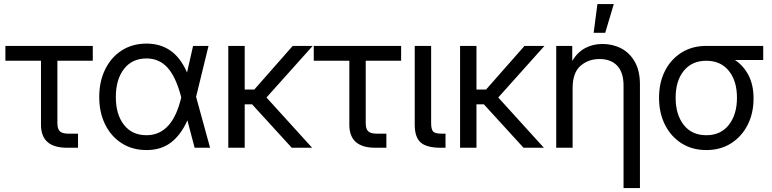

<svg xmlns="http://www.w3.org/2000/svg" viewBox="-20 -748 3908 972"><path d="M319.3 0Q187.5 0 187.5 -116.2V-440.4H7.3V-515.6H449.7V-440.4H270.5V-125Q270.5 -95.2 283 -83.3Q295.4 -71.3 327.1 -71.3H375V0Z M721.7 11.7Q650.4 11.7 596.4 -22.7Q542.5 -57.1 512.5 -117.7Q482.4 -178.2 482.4 -256.8Q482.4 -335.9 512.5 -397Q542.5 -458 596.4 -492.7Q650.4 -527.3 721.7 -527.3Q864.3 -527.3 926.8 -380.9L957.5 -515.6H1035.6L972.7 -257.8L1043.5 0H965.3L928.7 -138.7Q896.5 -65.9 846.2 -27.1Q795.9 11.7 721.7 11.7ZM897.5 -254.9 896.5 -259.3Q870.1 -359.4 827.9 -405.8Q785.6 -452.1 721.7 -452.1Q648.9 -452.1 607.7 -398.9Q566.4 -345.7 566.4 -256.8Q566.4 -168.9 607.4 -116.2Q648.4 -63.5 721.7 -63.5Q853 -63.5 897.5 -254.9Z M1218.8 -515.6V-294.9H1267.6L1461.9 -515.6H1563L1329.1 -254.4L1560.1 0H1457L1256.3 -219.7H1218.8V0H1135.7V-515.6Z M1880.4 0Q1748.5 0 1748.5 -116.2V-440.4H1568.4V-515.6H2010.7V-440.4H1831.5V-125Q1831.5 -95.2 1844 -83.3Q1856.4 -71.3 1888.2 -71.3H1936V0Z M2211.4 0Q2140.1 0 2109.9 -26.6Q2079.6 -53.2 2079.6 -116.2V-515.6H2162.6V-125Q2162.6 -92.3 2173.1 -81.8Q2183.6 -71.3 2215.3 -71.3H2235.4V0Z M2392.1 -515.6V-294.9H2440.9L2635.3 -515.6H2736.3L2502.4 -254.4L2733.4 0H2630.4L2429.7 -219.7H2392.1V0H2309.1V-515.6Z M2878.9 -301.8V0H2795.9V-515.6H2877V-439.9Q2903.8 -483.9 2942.6 -504.6Q2981.4 -525.4 3030.3 -525.4Q3082.5 -525.4 3125.5 -502.7Q3168.5 -480 3194.1 -434.6Q3219.7 -389.2 3219.7 -320.3V204.1H3136.7V-314.5Q3136.7 -381.3 3104.7 -415.3Q3072.8 -449.2 3014.6 -449.2Q2958.5 -449.2 2918.7 -414.6Q2878.9 -379.9 2878.9 -301.8ZM2985.4 -582 3004.4 -727.5H3087.4L3043.9 -582Z M3555.7 11.7Q3484.4 11.7 3430.4 -22.5Q3376.5 -56.6 3346.4 -116.5Q3316.4 -176.3 3316.4 -252.9Q3316.4 -330.1 3346.4 -389.2Q3376.5 -448.2 3430.4 -481.9Q3484.4 -515.6 3555.7 -515.6H3843.8V-444.3H3700.7Q3743.7 -416 3769.3 -367.2Q3794.9 -318.4 3794.9 -249Q3794.9 -174.8 3764.9 -115.7Q3734.9 -56.6 3681.2 -22.5Q3627.4 11.7 3555.7 11.7ZM3555.7 -440.4Q3482.9 -440.4 3441.7 -389.6Q3400.4 -338.9 3400.4 -252.9Q3400.4 -168 3441.4 -115.7Q3482.4 -63.5 3555.7 -63.5Q3628.9 -63.5 3669.9 -116Q3710.9 -168.5 3710.9 -252.9Q3710.9 -338.4 3669.7 -389.4Q3628.4 -440.4 3555.7 -440.4Z"/></svg>

Font: Inter Display
Style: Regular
Weight: 400
Designer: Rasmus Andersson
Foundry: rsms
Version: Version 4.001;git-9221beed3